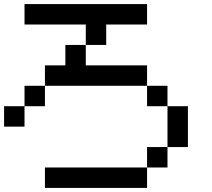

<svg xmlns="http://www.w3.org/2000/svg" viewBox="-20 -920 1040 940"><path d="M0 -300V-400H100V-300ZM900 -200H800V-400H900ZM200 0V-100H700V0ZM200 -500V-400H100V-500ZM200 -600H300V-700H400V-600H700V-500H200ZM400 -700V-800H100V-900H700V-800H500V-700ZM800 -200V-100H700V-200ZM800 -500V-400H700V-500Z"/></svg>

Font: GalmuriMono9 Regular
Style: Regular
Weight: 400
Designer: Lee Minseo (quiple)
Version: Version 2.399;hotconv 1.1.1;makeotfexe 2.6.0 DEVELOPMENT